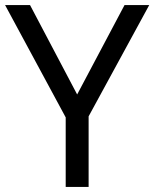

<svg xmlns="http://www.w3.org/2000/svg" viewBox="-20 -734 606 754"><path d="M283 -363 469 -714H566L328 -277V0H238V-273L0 -714H98Z"/></svg>

Font: hexkannada15
Style: Book
Weight: 400
Designer: Jelle Bosma - Monotype Design Team
Foundry: Monotype Imaging Inc.
Version: Version 2.003